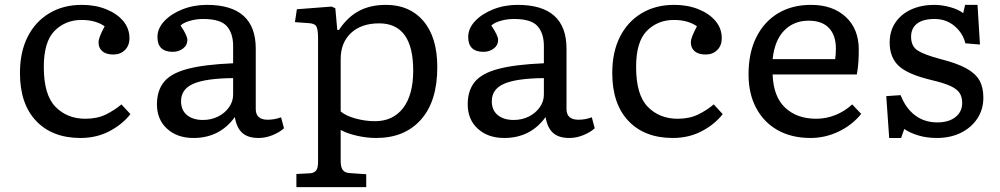

<svg xmlns="http://www.w3.org/2000/svg" viewBox="-20 -553 4109 789"><path d="M311 14Q195 14 128.5 -56Q62 -126 62 -253Q62 -339 93.5 -401.5Q125 -464 182.5 -498.5Q240 -533 316 -533Q372 -533 416.5 -515Q461 -497 486.5 -466.5Q512 -436 512 -396Q512 -366 493.5 -347.5Q475 -329 446 -329Q416 -329 400.5 -342.5Q385 -356 385 -378Q385 -390 391 -405Q397 -420 410 -445Q393 -457 369.5 -464Q346 -471 315 -471Q249 -471 204.5 -426.5Q160 -382 160 -278Q160 -163 208 -114Q256 -65 331 -65Q380 -65 416 -83Q452 -101 479 -124L516 -84Q482 -41 429 -13.5Q376 14 311 14Z M775 14Q708 14 666.5 -24Q625 -62 625 -124Q625 -181 654 -216.5Q683 -252 751.5 -270Q820 -288 938 -293V-364Q938 -416 912 -445.5Q886 -475 815 -475Q787 -475 760.5 -467.5Q734 -460 722 -448Q737 -426 743.5 -411.5Q750 -397 750 -389Q750 -367 732 -353.5Q714 -340 690 -340Q627 -340 627 -401Q627 -436 655 -466Q683 -496 729.5 -514.5Q776 -533 830 -533Q1031 -533 1031 -353V-105Q1031 -61 1080 -61Q1108 -61 1135 -71L1147 -26Q1130 -10 1101 2Q1072 14 1043 14Q998 14 975 -7.5Q952 -29 945 -72Q883 14 775 14ZM814 -60Q848 -60 876 -74Q904 -88 921 -112Q938 -136 938 -164V-232Q826 -231 775 -209Q724 -187 724 -137Q724 -100 748.5 -80Q773 -60 814 -60Z M1198 216V162L1255 159Q1269 158 1278 149Q1287 140 1287 112V-396Q1287 -434 1279.5 -445.5Q1272 -457 1247 -458L1192 -462L1200 -515L1343 -526L1358 -519L1366 -430H1373Q1408 -483 1455 -508Q1502 -533 1566 -533Q1664 -533 1720.5 -466Q1777 -399 1777 -277Q1777 -137 1710 -61.5Q1643 14 1526 14Q1486 14 1445.5 4.5Q1405 -5 1380 -19V109Q1380 132 1387.5 144Q1395 156 1414 158L1485 163V216ZM1521 -55Q1595 -55 1636.5 -109Q1678 -163 1678 -263Q1678 -457 1538 -457Q1465 -457 1422.5 -417.5Q1380 -378 1380 -310V-95Q1401 -77 1441 -66Q1481 -55 1521 -55Z M2052 14Q1985 14 1943.5 -24Q1902 -62 1902 -124Q1902 -181 1931 -216.5Q1960 -252 2028.5 -270Q2097 -288 2215 -293V-364Q2215 -416 2189 -445.5Q2163 -475 2092 -475Q2064 -475 2037.5 -467.5Q2011 -460 1999 -448Q2014 -426 2020.5 -411.5Q2027 -397 2027 -389Q2027 -367 2009 -353.5Q1991 -340 1967 -340Q1904 -340 1904 -401Q1904 -436 1932 -466Q1960 -496 2006.5 -514.5Q2053 -533 2107 -533Q2308 -533 2308 -353V-105Q2308 -61 2357 -61Q2385 -61 2412 -71L2424 -26Q2407 -10 2378 2Q2349 14 2320 14Q2275 14 2252 -7.5Q2229 -29 2222 -72Q2160 14 2052 14ZM2091 -60Q2125 -60 2153 -74Q2181 -88 2198 -112Q2215 -136 2215 -164V-232Q2103 -231 2052 -209Q2001 -187 2001 -137Q2001 -100 2025.5 -80Q2050 -60 2091 -60Z M2745 14Q2629 14 2562.5 -56Q2496 -126 2496 -253Q2496 -339 2527.5 -401.5Q2559 -464 2616.5 -498.5Q2674 -533 2750 -533Q2806 -533 2850.5 -515Q2895 -497 2920.5 -466.5Q2946 -436 2946 -396Q2946 -366 2927.5 -347.5Q2909 -329 2880 -329Q2850 -329 2834.5 -342.5Q2819 -356 2819 -378Q2819 -390 2825 -405Q2831 -420 2844 -445Q2827 -457 2803.5 -464Q2780 -471 2749 -471Q2683 -471 2638.5 -426.5Q2594 -382 2594 -278Q2594 -163 2642 -114Q2690 -65 2765 -65Q2814 -65 2850 -83Q2886 -101 2913 -124L2950 -84Q2916 -41 2863 -13.5Q2810 14 2745 14Z M3311 14Q3233 14 3176 -18Q3119 -50 3087.5 -109Q3056 -168 3056 -247Q3056 -336 3088 -400Q3120 -464 3177.5 -498.5Q3235 -533 3313 -533Q3402 -533 3455.5 -483.5Q3509 -434 3509 -349Q3509 -323 3507.5 -298.5Q3506 -274 3501 -247H3155Q3158 -156 3206.5 -110.5Q3255 -65 3334 -65Q3375 -65 3413.5 -80.5Q3452 -96 3482 -124L3519 -85Q3482 -39 3426.5 -12.5Q3371 14 3311 14ZM3155 -310H3412Q3415 -330 3415 -353Q3415 -408 3386.5 -438Q3358 -468 3303 -468Q3242 -468 3202.5 -427.5Q3163 -387 3155 -310Z M3634 14 3622 -158 3681 -162Q3702 -108 3740.5 -79Q3779 -50 3832 -50Q3879 -50 3906.5 -72Q3934 -94 3934 -130Q3934 -154 3923.5 -170.5Q3913 -187 3886 -199.5Q3859 -212 3808 -224Q3711 -247 3673.5 -282Q3636 -317 3636 -378Q3636 -426 3660 -461Q3684 -496 3725.5 -514.5Q3767 -533 3819 -533Q3851 -533 3885 -523.5Q3919 -514 3938 -499L3946 -533H3997L4007 -370L3947 -375Q3937 -417 3902.5 -446Q3868 -475 3821 -475Q3773 -475 3748.5 -456Q3724 -437 3724 -402Q3724 -363 3751 -345.5Q3778 -328 3846 -310Q3913 -293 3951 -272Q3989 -251 4005 -222.5Q4021 -194 4021 -152Q4021 -103 3996 -65.5Q3971 -28 3928 -7Q3885 14 3830 14Q3788 14 3753.5 3.5Q3719 -7 3696 -23L3683 14Z"/></svg>

Font: Literata 7pt
Style: Regular
Weight: 400
Designer: Latin by Veronika Burian and Jose Scaglione. Greek by Irene Vlachou. Cyrillic by Vera Evstafieva.
Foundry: TypeTogether
Version: Version 3.002